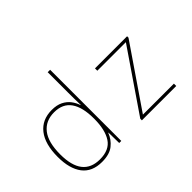

<svg xmlns="http://www.w3.org/2000/svg" viewBox="-125 -1100 1450 1450"><g transform="rotate(-45 600.0 -375.0)"><path d="M281 10Q175 10 122.5 -59Q70 -128 70 -254Q70 -391 127.5 -464Q185 -537 289 -537Q342 -537 378 -519Q414 -501 436 -472Q458 -443 469 -409H471Q470 -443 469.5 -477.5Q469 -512 469 -543V-760H495V0H473L471 -113H469Q449 -60 405 -25Q361 10 281 10ZM283 -15Q384 -15 426.5 -80Q469 -145 469 -263V-266Q469 -386 425 -449Q381 -512 289 -512Q198 -512 147.5 -448Q97 -384 97 -254Q97 -15 283 -15ZM715 0V-17L1047 -503H742V-528H1085V-513L751 -25H1082V0Z"/></g></svg>

Font: Noto Sans Mono Thin
Style: Regular
Weight: 100
Designer: Monotype Design Team
Foundry: Monotype Imaging Inc.
Version: Version 2.014